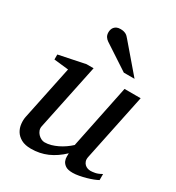

<svg xmlns="http://www.w3.org/2000/svg" viewBox="-178 -841 883 962"><g transform="rotate(30 263.5 -360.0)"><path d="M523.9 -23.9Q514.6 -18.6 498.3 -12.2Q481.9 -5.9 462.9 -0.5Q443.8 4.9 424.1 8.5Q404.3 12.2 388.2 12.2Q359.9 12.2 346.2 2.7Q332.5 -6.8 327.4 -19.3Q322.3 -31.7 322.8 -44.4Q323.2 -57.1 323.2 -63Q283.7 -25.4 240.5 -6.6Q197.3 12.2 147 12.2Q112.3 12.2 90.3 0Q68.4 -12.2 57.1 -30.8Q45.9 -49.3 43.5 -71.3Q41 -93.3 44.9 -112.8L109.9 -424.8L25.9 -434.1V-462.9L176.8 -494.1H217.8L138.2 -112.8Q135.3 -100.1 139.4 -88.6Q143.6 -77.1 151.6 -68.6Q159.7 -60.1 169.9 -54.9Q180.2 -49.8 189.9 -49.8Q208 -49.8 226.3 -54.9Q244.6 -60.1 262.7 -68.8Q280.8 -77.6 297.4 -89.1Q314 -100.6 328.1 -113.8L403.8 -481.9H497.1L417 -97.2Q413.6 -81.5 417 -71Q420.4 -60.5 427.5 -53.7Q434.6 -46.9 443.6 -43.9Q452.6 -41 460.9 -41Q470.7 -41 486.8 -43.9Q502.9 -46.9 523.9 -59.1ZM359.9 -550.8 214.8 -646Q204.6 -652.8 198.2 -662.8Q191.9 -672.9 191.9 -688Q191.9 -695.3 194.1 -703.1Q196.3 -710.9 201.4 -717.3Q206.5 -723.6 215.1 -727.8Q223.6 -731.9 236.8 -731.9Q247.6 -731.9 255.1 -730Q262.7 -728 268.6 -724.9Q274.4 -721.7 279.1 -717Q283.7 -712.4 288.1 -707L421.9 -550.8Z"/></g></svg>

Font: Charis SIL Viet
Style: Italic
Weight: 400
Italic angle: -11°
Foundry: SIL International
Version: Version 5.000